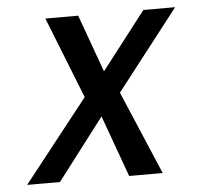

<svg xmlns="http://www.w3.org/2000/svg" viewBox="-44 -597 689 644"><g transform="rotate(-5 300.0 -275.0)"><path d="M240 -276.5 131.5 -550.5H242L312 -357L461.5 -550.5H568.5L359 -281L478.5 0H365.5L290.5 -207L132.5 0H22Z"/></g></svg>

Font: JuliaMono MediumItalic
Style: Regular
Weight: 500
Italic angle: -9°
Monospace: yes
Designer: cormullion
Foundry: corm
Version: Version 0.049; ttfautohint (v1.8.4)